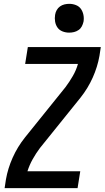

<svg xmlns="http://www.w3.org/2000/svg" viewBox="-20 -980 545 1000"><path d="M4 0 11 -46Q21 -103 46 -159Q71 -215 110 -264L321 -526Q342 -554 359.5 -584.5Q377 -615 386 -647H111L125 -735H505L498 -689Q488 -632 463 -576Q438 -520 399 -471L188 -209Q167 -181 150 -150.5Q133 -120 123 -88H398L384 0ZM340 -810Q322 -810 305.5 -816.5Q289 -823 279.5 -836.5Q270 -850 267 -867.5Q264 -885 267 -903Q269 -916 275.5 -927.5Q282 -939 292.5 -946.5Q303 -954 315.5 -957Q328 -960 341 -960Q359 -960 375.5 -953.5Q392 -947 401.5 -933.5Q411 -920 414.5 -902.5Q418 -885 415 -867Q412 -854 406 -842.5Q400 -831 389 -823.5Q378 -816 365.5 -813Q353 -810 340 -810Z"/></svg>

Font: Iosevka Curly Semibold
Style: Italic
Weight: 600
Italic angle: -9°
Monospace: yes
Designer: Belleve Invis
Foundry: Belleve Invis
Version: Version 22.1.2; ttfautohint (v1.8.4)